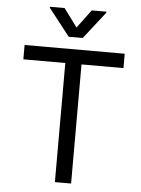

<svg xmlns="http://www.w3.org/2000/svg" viewBox="-62 -994 765 1042"><g transform="rotate(5 321.0 -473.0)"><path d="M48.3 -648.9V-727.1H593.8V-648.9H365.2V0H276.9V-648.9ZM247.1 -945.8 320.8 -846.2 395 -945.8H474.6V-939.9L359.4 -792.5H282.7L167.5 -939.9V-945.8Z"/></g></svg>

Font: Sahel VF Regular
Style: Regular
Weight: 400
Foundry: Saber Rastikerdar (saber.rastikerdar@gmail.com)
Version: Version 3.4.0